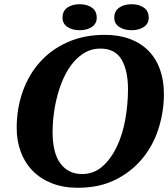

<svg xmlns="http://www.w3.org/2000/svg" viewBox="-20 -877 796 909"><path d="M59 -271Q59 -363 87.5 -443.5Q116 -524 169.5 -583.5Q223 -643 300.5 -677.5Q378 -712 476 -712Q543 -712 595 -692.5Q647 -673 683 -636.5Q719 -600 737.5 -548Q756 -496 756 -431Q756 -349 731 -269.5Q706 -190 655 -127.5Q604 -65 527.5 -26.5Q451 12 348 12Q279 12 225 -9.5Q171 -31 134 -69Q97 -107 78 -159Q59 -211 59 -271ZM229 -252Q229 -152 266.5 -102.5Q304 -53 368 -53Q425 -53 466 -90Q507 -127 534 -184.5Q561 -242 573.5 -313.5Q586 -385 586 -454Q586 -543 555.5 -595Q525 -647 455 -647Q416 -647 384.5 -629.5Q353 -612 327.5 -582Q302 -552 283.5 -512.5Q265 -473 253 -429Q241 -385 235 -339.5Q229 -294 229 -252ZM276 -793Q276 -825 299 -841Q322 -857 357 -857Q392 -857 415 -841Q438 -825 438 -793Q438 -765 415 -749.5Q392 -734 357 -734Q322 -734 299 -749.5Q276 -765 276 -793ZM521 -793Q521 -825 544.5 -841Q568 -857 603 -857Q638 -857 661 -841Q684 -825 684 -793Q684 -765 661 -749.5Q638 -734 603 -734Q568 -734 544.5 -749.5Q521 -765 521 -793Z"/></svg>

Font: PT Serif
Style: Bold Italic
Weight: 700
Italic angle: -12°
Designer: A.Korolkova, O.Umpeleva, V.Yefimov
Foundry: ParaType Ltd
Version: Version 1.000W OFL